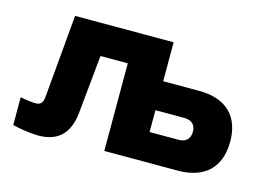

<svg xmlns="http://www.w3.org/2000/svg" viewBox="-75 -636 1076 781"><g transform="rotate(15 463.5 -245.5)"><path d="M272 -125 296 -369H411V0H720C834 0 896 -61 896 -169C896 -276 834 -336 720 -336H569V-500H154L123 -150C121 -124 109 -115 92 -115C73 -115 51 -118 26 -123V-6C58 2 105 9 135 9C224 9 264 -42 272 -125ZM569 -122V-214H691C722 -214 739 -197 739 -169C739 -139 722 -122 691 -122Z"/></g></svg>

Font: LT Wave Alt Black
Style: Regular
Weight: 900
Designer: Daniel Lyons
Version: Version 2.5 (Glyphs App)